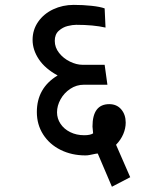

<svg xmlns="http://www.w3.org/2000/svg" viewBox="-20 -636 640 766"><path d="M351.5 -20.5Q344.5 -19 336.8 -17.5Q329 -16 321 -16Q266 -16 221.8 -38Q177.5 -60 152.2 -99.5Q127 -139 127 -189Q127 -285 210 -335Q160 -362 135 -399.5Q110 -437 110 -477Q110 -517 132.2 -549Q154.5 -581 192.2 -598.8Q230 -616.5 274 -616.5Q311 -616.5 345.5 -612.8Q380 -609 397.5 -602.5L401 -526Q352.5 -537 284 -537Q269.5 -537 250 -532.2Q230.5 -527.5 214.5 -513.2Q198.5 -499 198.5 -473Q198.5 -446.5 216 -424.5Q233.5 -402.5 259.5 -390Q285.5 -377.5 309 -377.5H397.5L408.5 -298H315Q285 -298 260.2 -281.5Q235.5 -265 221.5 -239.5Q207.5 -214 207.5 -188Q207.5 -163 221.5 -142Q235.5 -121 260.2 -108.8Q285 -96.5 316 -96.5Q340.5 -96.5 351.5 -104L349 -131Q349 -220.5 416 -220.5Q446 -220.5 463.8 -199.5Q481.5 -178.5 481.5 -147Q481.5 -124 471.8 -101Q462 -78 443 -58.5L499.5 71L426.5 109L370 -23.5Q364.5 -23.5 351.5 -20.5Z"/></svg>

Font: JuliaMono Medium
Style: Italic
Weight: 500
Italic angle: -9°
Monospace: yes
Designer: cormullion
Foundry: corm
Version: Version 0.054; ttfautohint (v1.8.4)